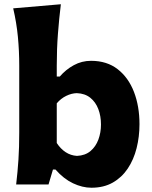

<svg xmlns="http://www.w3.org/2000/svg" viewBox="-20 -860 708 895"><path d="M406.2 15.1Q463.5 15.1 505.7 -8.9Q547.9 -32.9 575.5 -74.3Q603.2 -115.7 616.7 -169.2Q630.2 -222.7 630.2 -281.2Q630.2 -364.7 604.5 -431.5Q578.8 -498.2 528.6 -537.4Q478.4 -576.5 404.3 -576.5Q361.2 -576.5 324.1 -556.2Q286.9 -536 258.8 -503.3H244.6V-554.4Q244.6 -631.8 250.1 -702.9Q255.5 -773.9 263.7 -840.2L41.5 -821.1Q57.1 -754.2 63.4 -688.5Q69.7 -622.7 69.7 -554.4V-242.4Q69.7 -172.5 66 -116.1Q62.3 -59.7 55.3 0H206.2L226.9 -69.8H238.6Q276.4 -26.5 320.2 -5.7Q364.1 15.1 406.2 15.1ZM338.9 -133.3Q309.7 -135.1 286.1 -150.6Q262.4 -166 244.6 -193.4V-378.4Q264 -401.2 288.9 -413.2Q313.8 -425.3 338.2 -425.8Q376 -424.3 400.9 -404.3Q425.8 -384.3 438.2 -351.8Q450.7 -319.3 450.7 -279.6Q450.7 -242.2 438.6 -209.4Q426.4 -176.6 401.8 -155.8Q377.1 -135.1 338.9 -133.3Z"/></svg>

Font: Pinar FD VF
Style: Regular
Weight: 300
Designer: Amin Abedi
Version: Version 2.000